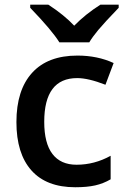

<svg xmlns="http://www.w3.org/2000/svg" viewBox="-20 -786 535 816"><path d="M299.8 9.8Q177.2 9.8 113.5 -61.8Q49.8 -133.3 49.8 -267.1Q49.8 -403.3 116.5 -476.6Q183.1 -549.8 309.1 -549.8Q394.5 -549.8 462.9 -518.1L428.2 -425.8Q355.5 -454.1 308.1 -454.1Q168 -454.1 168 -268.1Q168 -177.2 202.9 -131.6Q237.8 -85.9 305.2 -85.9Q381.8 -85.9 450.2 -124V-23.9Q419.4 -5.9 384.5 2Q349.6 9.8 299.8 9.8ZM484.4 -766.1V-752.9Q422.9 -689 397.7 -658.7Q372.6 -628.4 359.4 -606H232.4Q200.7 -657.2 108.4 -752.9V-766.1H185.5Q252.9 -722.2 295.4 -676.8Q342.8 -725.6 406.7 -766.1Z"/></svg>

Font: f0_32663          
Style: Regular
Weight: 600
Foundry: Ascender Corporation
Version: Version 1.10